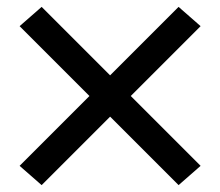

<svg xmlns="http://www.w3.org/2000/svg" viewBox="-20 -619 640 558"><path d="M499 -81 300 -280 101 -81 37 -137 240 -340 37 -543 101 -599 300 -400 499 -599 563 -543 360 -340 563 -137Z"/></svg>

Font: Iosevka HT Medium Extended
Style: Regular
Weight: 500
Width: 7
Monospace: yes
Designer: Belleve Invis
Foundry: Belleve Invis
Version: Version 32.3.0; ttfautohint (v1.8.4)